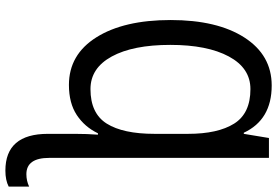

<svg xmlns="http://www.w3.org/2000/svg" viewBox="-174 -590 1004 695"><g transform="rotate(90 327.5 -242.0)"><path d="M52 -358Q52 -189 114.5 -89.5Q177 10 287 10Q353 10 396 -18.5Q439 -47 462 -95H467Q464 -55 464 -12V86Q464 240 597 240Q632 240 655 228V154Q634 164 610 164Q551 164 551 81V-714H479L464 -623H460Q413 -724 289 -724Q179 -724 115.5 -625.5Q52 -527 52 -358ZM464 -421V-300Q464 -186 427 -127Q390 -68 302 -68Q226 -68 184 -145Q142 -222 142 -357Q142 -491 184 -569Q226 -647 302 -647Q390 -647 427 -588Q464 -529 464 -421Z"/></g></svg>

Font: Noto Sans Display SemiCondensed
Style: Regular
Weight: 400
Width: 4
Designer: Monotype Design team
Foundry: Monotype Imaging Inc.
Version: 1.000